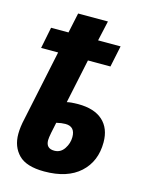

<svg xmlns="http://www.w3.org/2000/svg" viewBox="-116 -832 708 915"><g transform="rotate(15 238.0 -374.5)"><path d="M192 10Q104 10 65.5 -29Q27 -68 27 -131Q27 -165 37 -208L110 -555H26L47 -660H133L154 -759H301L279 -660H390L368 -555H257L211 -337Q232 -342 266 -342Q346 -342 388 -304Q430 -266 430 -197Q430 -103 368 -46.5Q306 10 192 10ZM213 -98Q244 -98 262 -125Q280 -152 280 -183Q280 -235 232 -235Q213 -235 188 -229Q182 -202 177 -176.5Q172 -151 172 -139Q172 -98 213 -98Z"/></g></svg>

Font: Noto Sans Condensed ExtraBold
Style: Italic
Weight: 800
Width: 3
Italic angle: -12°
Designer: Monotype Design Team
Foundry: Monotype Imaging Inc.
Version: Version 2.013; ttfautohint (v1.8.4.7-5d5b)